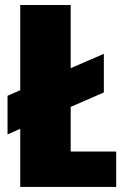

<svg xmlns="http://www.w3.org/2000/svg" viewBox="-20 -740 490 760"><path d="M60.1 -720.2H259.8V-470.2L391.1 -526.9V-374L259.8 -316.9V-140.1H439.9V0H60.1V-230L9.8 -208V-360.8L60.1 -382.8Z"/></svg>

Font: Mikodacs
Style: Regular
Weight: 400
Designer: gluk (gluksza@wp.pl)
Foundry: gluk (gluksza@wp.pl)
Version: Version 0.28